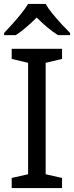

<svg xmlns="http://www.w3.org/2000/svg" viewBox="-20 -964 379 984"><path d="M298 0H40V-52L124 -71V-642L40 -662V-714H298V-662L214 -642V-71L298 -52ZM214 -944Q226 -922 248.5 -894.5Q271 -867 295.5 -840.5Q320 -814 339 -795V-784H277Q251 -800 223 -823.5Q195 -847 168 -874Q141 -847 114 -824Q87 -801 61 -784H1V-795Q20 -815 43.5 -841Q67 -867 89 -894.5Q111 -922 124 -944Z"/></svg>

Font: Noto Sans Osmanya
Style: Regular
Weight: 400
Designer: Monotype Design Team
Foundry: Monotype Imaging Inc.
Version: Version 2.001; ttfautohint (v1.8.4.7-5d5b)